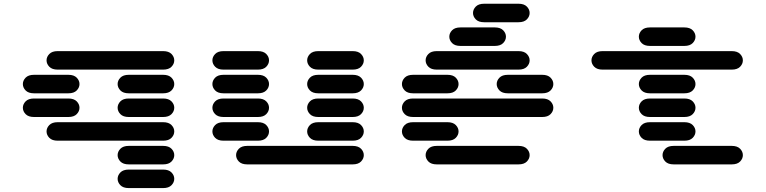

<svg xmlns="http://www.w3.org/2000/svg" viewBox="-20 -881 4040 1013"><path d="M659.2 111.3Q629.9 111.3 615.2 96.2Q600.6 81.1 600.6 62.5Q600.6 43.9 615.2 28.8Q629.9 13.7 659.2 13.7H840.8Q870.1 13.7 884.8 28.8Q899.4 43.9 899.4 62.5Q899.4 81.1 884.8 96.2Q870.1 111.3 840.8 111.3ZM659.2 -13.7Q629.9 -13.7 615.2 -28.8Q600.6 -43.9 600.6 -62.5Q600.6 -81.1 615.2 -96.2Q629.9 -111.3 659.2 -111.3H840.8Q870.1 -111.3 884.8 -96.2Q899.4 -81.1 899.4 -62.5Q899.4 -43.9 884.8 -28.8Q870.1 -13.7 840.8 -13.7ZM284.2 -138.7Q254.9 -138.7 240.2 -153.8Q225.6 -168.9 225.6 -187.5Q225.6 -206.1 240.2 -221.2Q254.9 -236.3 284.2 -236.3H840.8Q870.1 -236.3 884.8 -221.2Q899.4 -206.1 899.4 -187.5Q899.4 -168.9 884.8 -153.8Q870.1 -138.7 840.8 -138.7ZM159.2 -263.7Q129.9 -263.7 115.2 -278.8Q100.6 -293.9 100.6 -312.5Q100.6 -331.1 115.2 -346.2Q129.9 -361.3 159.2 -361.3H340.8Q370.1 -361.3 384.8 -346.2Q399.4 -331.1 399.4 -312.5Q399.4 -293.9 384.8 -278.8Q370.1 -263.7 340.8 -263.7ZM659.2 -263.7Q629.9 -263.7 615.2 -278.8Q600.6 -293.9 600.6 -312.5Q600.6 -331.1 615.2 -346.2Q629.9 -361.3 659.2 -361.3H840.8Q870.1 -361.3 884.8 -346.2Q899.4 -331.1 899.4 -312.5Q899.4 -293.9 884.8 -278.8Q870.1 -263.7 840.8 -263.7ZM159.2 -388.7Q129.9 -388.7 115.2 -403.8Q100.6 -418.9 100.6 -437.5Q100.6 -456.1 115.2 -471.2Q129.9 -486.3 159.2 -486.3H340.8Q370.1 -486.3 384.8 -471.2Q399.4 -456.1 399.4 -437.5Q399.4 -418.9 384.8 -403.8Q370.1 -388.7 340.8 -388.7ZM659.2 -388.7Q629.9 -388.7 615.2 -403.8Q600.6 -418.9 600.6 -437.5Q600.6 -456.1 615.2 -471.2Q629.9 -486.3 659.2 -486.3H840.8Q870.1 -486.3 884.8 -471.2Q899.4 -456.1 899.4 -437.5Q899.4 -418.9 884.8 -403.8Q870.1 -388.7 840.8 -388.7ZM284.2 -513.7Q254.9 -513.7 240.2 -528.8Q225.6 -543.9 225.6 -562.5Q225.6 -581.1 240.2 -596.2Q254.9 -611.3 284.2 -611.3H840.8Q870.1 -611.3 884.8 -596.2Q899.4 -581.1 899.4 -562.5Q899.4 -543.9 884.8 -528.8Q870.1 -513.7 840.8 -513.7Z M1284.2 -13.7Q1254.9 -13.7 1240.2 -28.8Q1225.6 -43.9 1225.6 -62.5Q1225.6 -81.1 1240.2 -96.2Q1254.9 -111.3 1284.2 -111.3H1840.8Q1870.1 -111.3 1884.8 -96.2Q1899.4 -81.1 1899.4 -62.5Q1899.4 -43.9 1884.8 -28.8Q1870.1 -13.7 1840.8 -13.7ZM1159.2 -138.7Q1129.9 -138.7 1115.2 -153.8Q1100.6 -168.9 1100.6 -187.5Q1100.6 -206.1 1115.2 -221.2Q1129.9 -236.3 1159.2 -236.3H1340.8Q1370.1 -236.3 1384.8 -221.2Q1399.4 -206.1 1399.4 -187.5Q1399.4 -168.9 1384.8 -153.8Q1370.1 -138.7 1340.8 -138.7ZM1659.2 -138.7Q1629.9 -138.7 1615.2 -153.8Q1600.6 -168.9 1600.6 -187.5Q1600.6 -206.1 1615.2 -221.2Q1629.9 -236.3 1659.2 -236.3H1840.8Q1870.1 -236.3 1884.8 -221.2Q1899.4 -206.1 1899.4 -187.5Q1899.4 -168.9 1884.8 -153.8Q1870.1 -138.7 1840.8 -138.7ZM1159.2 -263.7Q1129.9 -263.7 1115.2 -278.8Q1100.6 -293.9 1100.6 -312.5Q1100.6 -331.1 1115.2 -346.2Q1129.9 -361.3 1159.2 -361.3H1340.8Q1370.1 -361.3 1384.8 -346.2Q1399.4 -331.1 1399.4 -312.5Q1399.4 -293.9 1384.8 -278.8Q1370.1 -263.7 1340.8 -263.7ZM1659.2 -263.7Q1629.9 -263.7 1615.2 -278.8Q1600.6 -293.9 1600.6 -312.5Q1600.6 -331.1 1615.2 -346.2Q1629.9 -361.3 1659.2 -361.3H1840.8Q1870.1 -361.3 1884.8 -346.2Q1899.4 -331.1 1899.4 -312.5Q1899.4 -293.9 1884.8 -278.8Q1870.1 -263.7 1840.8 -263.7ZM1159.2 -388.7Q1129.9 -388.7 1115.2 -403.8Q1100.6 -418.9 1100.6 -437.5Q1100.6 -456.1 1115.2 -471.2Q1129.9 -486.3 1159.2 -486.3H1340.8Q1370.1 -486.3 1384.8 -471.2Q1399.4 -456.1 1399.4 -437.5Q1399.4 -418.9 1384.8 -403.8Q1370.1 -388.7 1340.8 -388.7ZM1659.2 -388.7Q1629.9 -388.7 1615.2 -403.8Q1600.6 -418.9 1600.6 -437.5Q1600.6 -456.1 1615.2 -471.2Q1629.9 -486.3 1659.2 -486.3H1840.8Q1870.1 -486.3 1884.8 -471.2Q1899.4 -456.1 1899.4 -437.5Q1899.4 -418.9 1884.8 -403.8Q1870.1 -388.7 1840.8 -388.7ZM1159.2 -513.7Q1129.9 -513.7 1115.2 -528.8Q1100.6 -543.9 1100.6 -562.5Q1100.6 -581.1 1115.2 -596.2Q1129.9 -611.3 1159.2 -611.3H1340.8Q1370.1 -611.3 1384.8 -596.2Q1399.4 -581.1 1399.4 -562.5Q1399.4 -543.9 1384.8 -528.8Q1370.1 -513.7 1340.8 -513.7ZM1659.2 -513.7Q1629.9 -513.7 1615.2 -528.8Q1600.6 -543.9 1600.6 -562.5Q1600.6 -581.1 1615.2 -596.2Q1629.9 -611.3 1659.2 -611.3H1840.8Q1870.1 -611.3 1884.8 -596.2Q1899.4 -581.1 1899.4 -562.5Q1899.4 -543.9 1884.8 -528.8Q1870.1 -513.7 1840.8 -513.7Z M2284.2 -13.7Q2254.9 -13.7 2240.2 -28.8Q2225.6 -43.9 2225.6 -62.5Q2225.6 -81.1 2240.2 -96.2Q2254.9 -111.3 2284.2 -111.3H2715.8Q2745.1 -111.3 2759.8 -96.2Q2774.4 -81.1 2774.4 -62.5Q2774.4 -43.9 2759.8 -28.8Q2745.1 -13.7 2715.8 -13.7ZM2159.2 -138.7Q2129.9 -138.7 2115.2 -153.8Q2100.6 -168.9 2100.6 -187.5Q2100.6 -206.1 2115.2 -221.2Q2129.9 -236.3 2159.2 -236.3H2340.8Q2370.1 -236.3 2384.8 -221.2Q2399.4 -206.1 2399.4 -187.5Q2399.4 -168.9 2384.8 -153.8Q2370.1 -138.7 2340.8 -138.7ZM2159.2 -263.7Q2129.9 -263.7 2115.2 -278.8Q2100.6 -293.9 2100.6 -312.5Q2100.6 -331.1 2115.2 -346.2Q2129.9 -361.3 2159.2 -361.3H2840.8Q2870.1 -361.3 2884.8 -346.2Q2899.4 -331.1 2899.4 -312.5Q2899.4 -293.9 2884.8 -278.8Q2870.1 -263.7 2840.8 -263.7ZM2159.2 -388.7Q2129.9 -388.7 2115.2 -403.8Q2100.6 -418.9 2100.6 -437.5Q2100.6 -456.1 2115.2 -471.2Q2129.9 -486.3 2159.2 -486.3H2340.8Q2370.1 -486.3 2384.8 -471.2Q2399.4 -456.1 2399.4 -437.5Q2399.4 -418.9 2384.8 -403.8Q2370.1 -388.7 2340.8 -388.7ZM2659.2 -388.7Q2629.9 -388.7 2615.2 -403.8Q2600.6 -418.9 2600.6 -437.5Q2600.6 -456.1 2615.2 -471.2Q2629.9 -486.3 2659.2 -486.3H2840.8Q2870.1 -486.3 2884.8 -471.2Q2899.4 -456.1 2899.4 -437.5Q2899.4 -418.9 2884.8 -403.8Q2870.1 -388.7 2840.8 -388.7ZM2284.2 -513.7Q2254.9 -513.7 2240.2 -528.8Q2225.6 -543.9 2225.6 -562.5Q2225.6 -581.1 2240.2 -596.2Q2254.9 -611.3 2284.2 -611.3H2715.8Q2745.1 -611.3 2759.8 -596.2Q2774.4 -581.1 2774.4 -562.5Q2774.4 -543.9 2759.8 -528.8Q2745.1 -513.7 2715.8 -513.7ZM2409.2 -638.7Q2379.9 -638.7 2365.2 -653.8Q2350.6 -668.9 2350.6 -687.5Q2350.6 -706.1 2365.2 -721.2Q2379.9 -736.3 2409.2 -736.3H2590.8Q2620.1 -736.3 2634.8 -721.2Q2649.4 -706.1 2649.4 -687.5Q2649.4 -668.9 2634.8 -653.8Q2620.1 -638.7 2590.8 -638.7ZM2534.2 -763.7Q2504.9 -763.7 2490.2 -778.8Q2475.6 -793.9 2475.6 -812.5Q2475.6 -831.1 2490.2 -846.2Q2504.9 -861.3 2534.2 -861.3H2715.8Q2745.1 -861.3 2759.8 -846.2Q2774.4 -831.1 2774.4 -812.5Q2774.4 -793.9 2759.8 -778.8Q2745.1 -763.7 2715.8 -763.7Z M3534.2 -13.7Q3504.9 -13.7 3490.2 -28.8Q3475.6 -43.9 3475.6 -62.5Q3475.6 -81.1 3490.2 -96.2Q3504.9 -111.3 3534.2 -111.3H3840.8Q3870.1 -111.3 3884.8 -96.2Q3899.4 -81.1 3899.4 -62.5Q3899.4 -43.9 3884.8 -28.8Q3870.1 -13.7 3840.8 -13.7ZM3409.2 -138.7Q3379.9 -138.7 3365.2 -153.8Q3350.6 -168.9 3350.6 -187.5Q3350.6 -206.1 3365.2 -221.2Q3379.9 -236.3 3409.2 -236.3H3590.8Q3620.1 -236.3 3634.8 -221.2Q3649.4 -206.1 3649.4 -187.5Q3649.4 -168.9 3634.8 -153.8Q3620.1 -138.7 3590.8 -138.7ZM3409.2 -263.7Q3379.9 -263.7 3365.2 -278.8Q3350.6 -293.9 3350.6 -312.5Q3350.6 -331.1 3365.2 -346.2Q3379.9 -361.3 3409.2 -361.3H3590.8Q3620.1 -361.3 3634.8 -346.2Q3649.4 -331.1 3649.4 -312.5Q3649.4 -293.9 3634.8 -278.8Q3620.1 -263.7 3590.8 -263.7ZM3409.2 -388.7Q3379.9 -388.7 3365.2 -403.8Q3350.6 -418.9 3350.6 -437.5Q3350.6 -456.1 3365.2 -471.2Q3379.9 -486.3 3409.2 -486.3H3590.8Q3620.1 -486.3 3634.8 -471.2Q3649.4 -456.1 3649.4 -437.5Q3649.4 -418.9 3634.8 -403.8Q3620.1 -388.7 3590.8 -388.7ZM3159.2 -513.7Q3129.9 -513.7 3115.2 -528.8Q3100.6 -543.9 3100.6 -562.5Q3100.6 -581.1 3115.2 -596.2Q3129.9 -611.3 3159.2 -611.3H3840.8Q3870.1 -611.3 3884.8 -596.2Q3899.4 -581.1 3899.4 -562.5Q3899.4 -543.9 3884.8 -528.8Q3870.1 -513.7 3840.8 -513.7ZM3409.2 -638.7Q3379.9 -638.7 3365.2 -653.8Q3350.6 -668.9 3350.6 -687.5Q3350.6 -706.1 3365.2 -721.2Q3379.9 -736.3 3409.2 -736.3H3590.8Q3620.1 -736.3 3634.8 -721.2Q3649.4 -706.1 3649.4 -687.5Q3649.4 -668.9 3634.8 -653.8Q3620.1 -638.7 3590.8 -638.7Z"/></svg>

Font: Sixtyfour Normal
Style: Regular
Weight: 400
Monospace: yes
Designer: Jens Kutilek
Foundry: Jens Kutilek
Version: Version 2.000